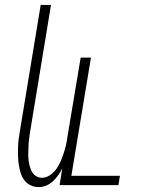

<svg xmlns="http://www.w3.org/2000/svg" viewBox="-20 -755 640 783"><path d="M138 8Q120 8 104.5 0.5Q89 -7 79 -20.5Q69 -34 64 -50.5Q59 -67 56.5 -84Q54 -101 53.5 -118.5Q53 -136 53.5 -154Q54 -172 56.5 -190Q59 -208 62 -226L146 -735H188L103 -219Q101 -205 99 -191.5Q97 -178 96.5 -164Q96 -150 95.5 -136Q95 -122 96 -108.5Q97 -95 100 -82Q103 -69 109 -57Q115 -45 126 -37.5Q137 -30 151 -30Q168 -30 183.5 -40.5Q199 -51 209.5 -65.5Q220 -80 227 -96.5Q234 -113 239.5 -129.5Q245 -146 249 -163Q253 -180 255 -197L309 -520H351L271 -38H469L463 0H223L234 -68Q227 -54 217.5 -40.5Q208 -27 195.5 -15.5Q183 -4 168 2Q153 8 138 8Z"/></svg>

Font: Iosevka Extralight Extended
Style: Italic
Weight: 200
Width: 7
Italic angle: -9°
Monospace: yes
Designer: Belleve Invis
Foundry: Belleve Invis
Version: Version 32.5.0; ttfautohint (v1.8.4)